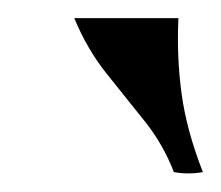

<svg xmlns="http://www.w3.org/2000/svg" viewBox="-20 -710 244 212"><path d="M62 -690H177Q175 -647 180.5 -606.5Q186 -566 204 -520Q188 -517 172 -520Q160 -551 139.5 -576.5Q119 -602 97.5 -629Q76 -656 62 -690Z"/></svg>

Font: Poltawski Nowy
Style: Italic
Weight: 400
Italic angle: -12°
Designer: Adam Pótawski, Mateusz Machalski, Borys Kosmynka, Ania Wieluska
Foundry: Capitalics.wtf
Version: Version 1.001;gftools[0.9.25]